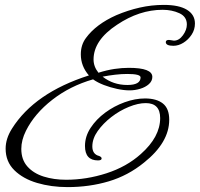

<svg xmlns="http://www.w3.org/2000/svg" viewBox="-20 -684 816 784"><path d="M256 80Q189 80 131.5 63Q74 46 38.5 11Q3 -24 3 -77Q3 -118 29 -159Q121 -305 343 -376Q310 -414 310 -462Q310 -501 331 -529Q372 -585 455 -622Q502 -642 550.5 -653Q599 -664 649 -664Q711 -664 743.5 -644Q776 -624 776 -588Q776 -563 762.5 -542.5Q749 -522 729 -509.5Q709 -497 688 -497Q657 -497 657 -512Q657 -521 670 -521Q674 -521 680.5 -519.5Q687 -518 690 -518Q711 -518 727 -540Q743 -562 743 -584Q743 -616 712.5 -630Q682 -644 644 -644Q549 -644 458 -583Q362 -520 362 -441Q362 -412 382 -387Q417 -398 447.5 -402.5Q478 -407 506 -407Q602 -407 602 -370Q602 -353 588 -340.5Q574 -328 552.5 -321.5Q531 -315 509 -315Q486 -315 458 -321Q430 -327 404 -337Q378 -347 360 -360Q266 -333 193.5 -276.5Q121 -220 86 -150Q67 -112 67 -76Q67 -32 92 -4Q117 24 158.5 37Q200 50 250 50Q333 50 415 23.5Q497 -3 555 -55Q634 -125 634 -202Q634 -263 575 -263Q544 -263 506 -247.5Q468 -232 434.5 -206Q401 -180 379 -149Q357 -118 357 -86Q357 -54 385 -47Q395 -43 395 -37Q395 -29 380 -29Q327 -29 327 -88Q327 -127 350 -162Q373 -197 409.5 -224Q446 -251 489 -266.5Q532 -282 572 -282Q619 -282 645 -261.5Q671 -241 671 -195Q671 -102 568 -20Q503 33 424 56.5Q345 80 256 80ZM500 -337Q554 -337 554 -368Q554 -382 500 -382Q476 -382 450.5 -379Q425 -376 399 -371Q442 -337 500 -337Z"/></svg>

Font: Alex Brush
Style: Regular
Weight: 400
Designer: Robert E. Leuschke
Foundry: Robert E. Leuschke
Version: Version 1.111; ttfautohint (v1.8.4.7-5d5b)